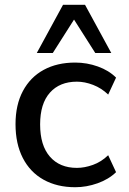

<svg xmlns="http://www.w3.org/2000/svg" viewBox="-20 -775 539 804"><path d="M295 9Q219 9 162.5 -22.5Q106 -54 75.5 -113.5Q45 -173 45 -255Q45 -336 76 -394Q107 -452 163 -482.5Q219 -513 295 -513Q344 -513 390 -496.5Q436 -480 466 -450L433 -379Q405 -406 370 -419.5Q335 -433 302 -433Q230 -433 189 -387Q148 -341 148 -254Q148 -166 189 -119Q230 -72 302 -72Q334 -72 369 -84.5Q404 -97 433 -125L466 -54Q435 -24 388.5 -7.5Q342 9 295 9ZM134 -553 244 -755H336L446 -553H379L290 -693L201 -553Z"/></svg>

Font: Mulish ExtraLight SemiBold
Style: Regular
Weight: 600
Version: Version 3.603